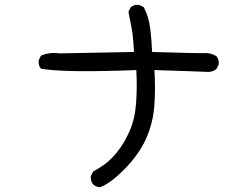

<svg xmlns="http://www.w3.org/2000/svg" viewBox="-20 -708 1040 808"><path d="M399.4 80.1Q383.8 78.1 372.1 68.4Q360.4 54.7 362.3 33.2L372.1 13.7Q397.5 0 421.9 -17.6Q446.3 -35.2 474.6 -70.3Q502.9 -105.5 525.4 -156.7Q547.9 -208 552.7 -273.9Q557.6 -339.8 553.7 -413.1Q251 -401.4 152.3 -418.9Q140.6 -432.6 142.6 -454.1L152.3 -473.6Q187.5 -489.3 230.5 -483.4L543.9 -489.3Q540 -561.5 533.2 -593.3Q526.4 -625 520.5 -658.2L530.3 -677.7Q543.9 -689.5 565.4 -687.5L585 -677.7Q606.4 -636.7 612.3 -587.4Q618.2 -538.1 620.1 -489.3Q816.4 -483.4 842.8 -484.4Q869.1 -485.4 890.6 -471.7Q902.3 -458 900.4 -436.5L890.6 -417Q875 -405.3 855.5 -405.3Q820.3 -407.2 629.9 -413.1Q634.8 -334 629.4 -262.2Q624 -190.4 594.7 -124.5Q565.4 -58.6 503.9 3.9Q442.4 66.4 399.4 80.1Z"/></svg>

Font: JasonHandwriting2
Style: Regular
Weight: 400
Version: Version 1.05.10